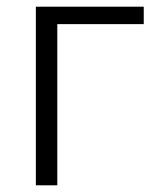

<svg xmlns="http://www.w3.org/2000/svg" viewBox="-20 -553 470 573"><path d="M87 -533H409V-481H151V0H87Z"/></svg>

Font: OpenSansMMV
Style: Light
Weight: 300
Foundry: Ascender Corporation
Version: Version 4.001